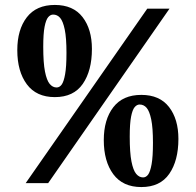

<svg xmlns="http://www.w3.org/2000/svg" viewBox="-20 -739 793 777"><path d="M202 -346Q127 -346 88.5 -398Q50 -450 50 -536Q50 -619 88.5 -669Q127 -719 202 -719Q276 -719 314 -670Q352 -621 352 -541Q352 -453 315 -399.5Q278 -346 202 -346ZM84 2 576 -704H666L175 2ZM209 -385Q221 -385 229.5 -396.5Q238 -408 243.5 -438.5Q249 -469 249 -525Q249 -586 242 -619.5Q235 -653 223.5 -666.5Q212 -680 195 -680Q184 -680 175 -669.5Q166 -659 160.5 -631Q155 -603 155 -550Q155 -485 162 -449.5Q169 -414 181 -399.5Q193 -385 209 -385ZM552 18Q477 18 438.5 -34Q400 -86 400 -172Q400 -255 438.5 -305Q477 -355 552 -355Q626 -355 664 -306Q702 -257 702 -177Q702 -89 665 -35.5Q628 18 552 18ZM559 -21Q571 -21 579.5 -32.5Q588 -44 593.5 -74.5Q599 -105 599 -161Q599 -222 592 -255.5Q585 -289 573.5 -302.5Q562 -316 545 -316Q534 -316 525 -305.5Q516 -295 510.5 -267Q505 -239 505 -186Q505 -121 512 -85.5Q519 -50 531 -35.5Q543 -21 559 -21Z"/></svg>

Font: Wittgenstein
Style: Bold
Weight: 700
Designer: Jörg Drees
Foundry: Jörg Drees
Version: Version 1.303; ttfautohint (v1.8.4.7-5d5b)